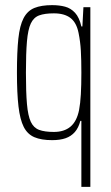

<svg xmlns="http://www.w3.org/2000/svg" viewBox="-20 -538 432 748"><path d="M297 190V-67H293Q286 -40 271.5 -23.5Q257 -7 235.5 0.5Q214 8 183 8Q141 8 114 -3.5Q87 -15 72.5 -43.5Q58 -72 52 -123.5Q46 -175 46 -255Q46 -336 51.5 -387.5Q57 -439 72 -467.5Q87 -496 114 -507Q141 -518 183 -518Q211 -518 233.5 -512Q256 -506 272.5 -488Q289 -470 297 -435H301L305 -510H332V190ZM190 -24Q230 -24 254.5 -44.5Q279 -65 288 -109Q293 -135 295 -171Q297 -207 297 -255Q297 -304 295 -340Q293 -376 286 -410Q278 -450 254.5 -468Q231 -486 190 -486Q154 -486 132.5 -478Q111 -470 100 -446.5Q89 -423 85 -377Q81 -331 81 -255Q81 -179 85 -133Q89 -87 100 -63.5Q111 -40 132.5 -32Q154 -24 190 -24Z"/></svg>

Font: Saira ExtraCondensed Thin
Style: Regular
Weight: 250
Width: 2
Designer: Hector Gatti with collaboration of the Omnibus-Type team
Foundry: Omnibus-Type
Version: Version 1.101